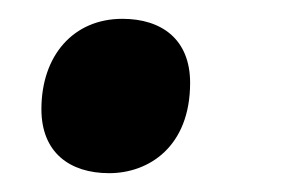

<svg xmlns="http://www.w3.org/2000/svg" viewBox="-20 -176 311 204"><path d="M96 8C138 8 182 -20 182 -88C182 -134 152 -156 110 -156C58 -156 24 -117 24 -60C24 -14 54 8 96 8Z"/></svg>

Font: Noto Serif Display Condensed ExtraBold
Style: Italic
Weight: 800
Width: 3
Italic angle: -12°
Designer: Monotype Design Team
Foundry: Monotype Imaging Inc.
Version: Version 2.009